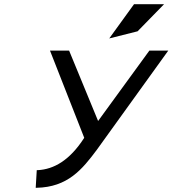

<svg xmlns="http://www.w3.org/2000/svg" viewBox="-20 -692 865 914"><path d="M635 -543 761 -672H618L500 -509ZM155 118 150 202H154C302 199 371 115 441 21L781 -451H691L447 -116L309 -451H218L381 -36C311 73 235 114 160 118Z"/></svg>

Font: Charger Monospace
Style: Regular
Weight: 400
Designer: Jasper
Foundry: Cannot Into Space Fonts
Version: Version 0.980